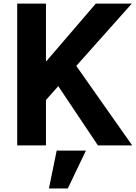

<svg xmlns="http://www.w3.org/2000/svg" viewBox="-20 -820 766 1083"><path d="M77.1 0V-799.8H239.3V-475.6H242.2L520.5 -799.8H723.6L410.2 -448.2L725.6 0H532.2L308.6 -334L239.3 -255.9V0ZM255.9 243.2 299.8 29.3H464.8L362.3 243.2Z"/></svg>

Font: Gothic A1 Black
Style: Regular
Weight: 900
Version: Version 2.50